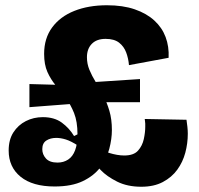

<svg xmlns="http://www.w3.org/2000/svg" viewBox="-20 -696 756 731"><path d="M188 14Q104 14 58.5 -23Q13 -60 13 -123Q13 -164 31 -192Q49 -220 78.5 -235Q108 -250 143 -250Q187 -250 215.5 -229Q244 -208 262 -178L276 -185L278 -141Q250 -159 230.5 -165Q211 -171 194 -171Q172 -171 156.5 -161Q141 -151 141 -128Q141 -108 155 -92.5Q169 -77 199 -77Q222 -77 239.5 -88.5Q257 -100 266 -124Q275 -148 275 -185Q275 -233 262 -265.5Q249 -298 230.5 -322.5Q212 -347 192.5 -370.5Q173 -394 160.5 -422Q148 -450 148 -491Q148 -550 178.5 -591.5Q209 -633 263 -654.5Q317 -676 387 -676Q448 -676 493 -660.5Q538 -645 567.5 -618Q597 -591 610.5 -555Q624 -519 622 -476L471 -448Q469 -473 460.5 -496Q452 -519 433.5 -533.5Q415 -548 382 -548Q348 -548 329.5 -529Q311 -510 311 -478Q311 -453 320.5 -430Q330 -407 344.5 -383.5Q359 -360 373 -333Q387 -306 396.5 -274Q406 -242 406 -201Q406 -167 396 -129Q386 -91 362 -59Q338 -27 295.5 -6.5Q253 14 188 14ZM92 -288V-376L274 -371L275 -302ZM518 15Q465 15 426 -4.5Q387 -24 363.5 -48.5Q340 -73 333 -88L321 -97L345 -132Q356 -128 369 -123Q382 -118 396.5 -113.5Q411 -109 425.5 -106.5Q440 -104 453 -104Q489 -104 505.5 -122.5Q522 -141 527.5 -166.5Q533 -192 533 -213Q533 -220 533 -225.5Q533 -231 532 -235.5Q531 -240 531 -243L690 -240Q692 -227 693.5 -213Q695 -199 695 -187Q695 -150 685.5 -114.5Q676 -79 655 -50Q634 -21 600 -3Q566 15 518 15ZM286 -307 284 -380 513 -395V-307Z"/></svg>

Font: Bricolage Grotesque 48pt Condensed ExtraBold ExtraBold
Style: Regular
Weight: 800
Version: Version 1.000;gftools[0.9.30]